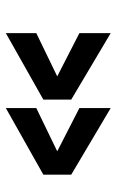

<svg xmlns="http://www.w3.org/2000/svg" viewBox="113 -700 410 677"><g transform="rotate(-90 318.5 -362.0)"><path d="M539.6 -177.2 305.2 -316.4V-414.6L539.6 -546.9V-439.5L387.2 -365.7L539.6 -287.6ZM275.4 -177.2 40.5 -316.4V-414.6L275.4 -546.9V-439.5L123 -365.7L275.4 -287.6Z"/></g></svg>

Font: Antonio Medium
Style: Regular
Weight: 500
Designer: Vernon Adams
Foundry: Vernon Adams
Version: Version 1.002